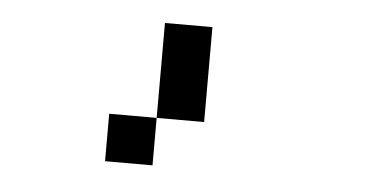

<svg xmlns="http://www.w3.org/2000/svg" viewBox="-33 -752 767 403"><g transform="rotate(5 350.0 -550.0)"><path d="M400 -700H300V-500H400ZM200 -400H300V-500H200Z"/></g></svg>

Font: FT88
Style: Regular
Weight: 400
Designer: Ange Degheest & Mandy Elbé
Foundry: Velvetyne Type Foundry
Version: Version 1.000;FEAKit 1.0